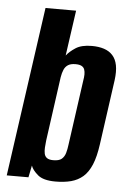

<svg xmlns="http://www.w3.org/2000/svg" viewBox="-49 -667 477 711"><g transform="rotate(5 190.0 -311.5)"><path d="M183.4 7Q138.5 7 118 -10.5Q97.5 -28.1 92.1 -44.3L83.1 0H2.4L91.4 -630H205.1L181.1 -461.3Q193 -476.5 214.8 -490.8Q236.5 -505 274.8 -505Q300.5 -505 320.1 -498.6Q339.7 -492.2 352.4 -478.2Q365.2 -464.1 369.6 -441.4Q374 -418.8 369.7 -385.9L336 -144.8Q329.6 -98.3 317.2 -68.6Q304.7 -39 286 -22.7Q267.2 -6.5 241.9 0.3Q216.5 7 183.4 7ZM169 -71Q190.4 -71 200.3 -79.4Q210.2 -87.9 214.3 -102.1Q218.4 -116.3 220.3 -132.7L254 -373.9Q256.3 -386.7 256.5 -397.3Q256.6 -407.9 253.8 -415.8Q251 -423.8 243.1 -428.1Q235.2 -432.5 220.4 -432.5Q202.6 -432.5 192.6 -426Q182.5 -419.5 177.5 -407.8Q172.4 -396 169.7 -379.6L136.7 -141.9Q135 -128.1 134.3 -115.4Q133.5 -102.7 135.6 -92.5Q137.7 -82.3 145.6 -76.6Q153.5 -71 169 -71Z"/></g></svg>

Font: Alumni Sans Thin
Style: Italic
Weight: 100
Italic angle: -8°
Designer: Robert E. Leuschke
Foundry: Robert E. Leuschke
Version: Version 1.016